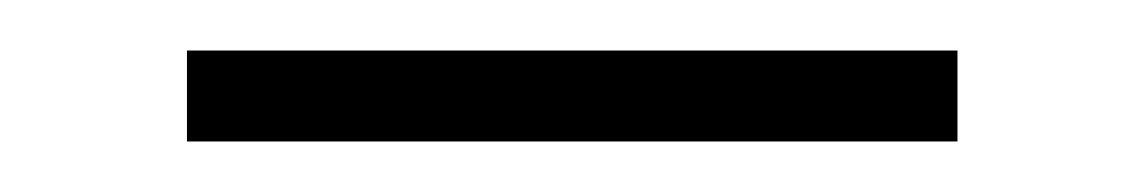

<svg xmlns="http://www.w3.org/2000/svg" viewBox="-20 -326 452 76"><path d="M54 -306H359V-270H54Z"/></svg>

Font: Nyght Serif
Style: Regular
Weight: 400
Designer: Maksym Kobuzan
Version: Version 0.410;July 4, 2025;FontCreator 15.0.0.2958 64-bit